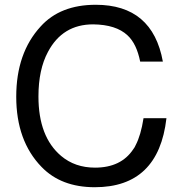

<svg xmlns="http://www.w3.org/2000/svg" viewBox="-20 -761 762 804"><path d="M567 -503Q552 -578 514 -613Q466 -658 370 -659Q242 -659 181 -544Q141 -470 141 -357Q141 -188 236 -108Q294 -59 378 -59Q487 -59 538 -136Q541 -140 543.5 -144Q546 -148 548 -153Q570 -195 581 -266H677Q644 23 377 23Q236 23 154 -62Q48 -171 48 -356Q48 -539 150 -650Q232 -741 381 -741Q619 -741 662 -503Z"/></svg>

Font: Ekushey Lal Sabuj Normal
Style: Regular
Weight: 400
Designer: Al Mamun Sumon
Foundry: Al Mamun Sumon
Version: Version 1.0